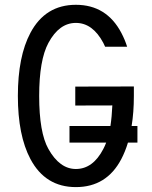

<svg xmlns="http://www.w3.org/2000/svg" viewBox="-20 -762 626 792"><path d="M532.2 -405.3V-366.2Q532.2 -298.8 522.9 -242.2H546.9V-173.8H507.8Q496.6 -136.7 480.5 -106Q419.9 9.8 293 9.8Q167 9.8 105.5 -106Q53.7 -203.6 53.7 -366.2Q53.7 -529.3 105.5 -626.5Q167 -742.2 293 -742.2Q419.4 -742.2 480.5 -626.5Q495.6 -597.7 504.4 -569.3H413.6Q410.2 -577.6 406.2 -585Q362.3 -667.5 293 -667.5Q224.1 -667.5 179.7 -585Q141.6 -514.2 141.6 -366.2Q141.6 -215.3 179.7 -147.5Q226.1 -64.9 293 -64.9Q363.3 -64.9 406.2 -147.5Q412.6 -159.7 418 -173.8H266.6V-242.2H435.5Q441.4 -280.3 443.4 -327.1L290.5 -326.7V-404.8Z"/></svg>

Font: Consola Mono
Style: Book
Weight: 400
Monospace: yes
Version: Version 2.001